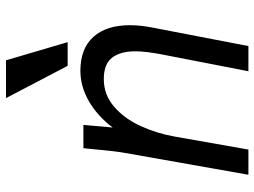

<svg xmlns="http://www.w3.org/2000/svg" viewBox="-124 -724 848 640"><g transform="rotate(-90 300.0 -404.0)"><path d="M120.5 -494.5Q124 -532 126 -550H203.5L195 -452.5Q233.5 -503.5 282.8 -531.8Q332 -560 384 -560Q458.5 -560 497.2 -516.5Q536 -473 536 -395.5Q536 -361 528.5 -322L466.5 0H382.5L438.5 -288Q449 -343 449 -377Q449 -426.5 427.8 -454.2Q406.5 -482 356.5 -482Q304 -482 264.2 -447.5Q224.5 -413 200 -359.5Q175.5 -306 165 -247L121.5 0H37.5L110 -410Q116 -443.5 120.5 -494.5ZM293 -808H419L479.5 -602.5H400.5Z"/></g></svg>

Font: JuliaMono Italic
Style: Regular
Weight: 400
Italic angle: -9°
Monospace: yes
Designer: cormullion
Foundry: corm
Version: Version 0.049; ttfautohint (v1.8.4)